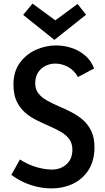

<svg xmlns="http://www.w3.org/2000/svg" viewBox="-20 -1035 586 1069"><path d="M266 14Q211 14 154 -4Q97 -22 43 -61L91 -147Q134 -119 181.5 -105Q229 -91 269 -91Q318 -91 350.5 -120.5Q383 -150 383 -202Q383 -237 365.5 -260.5Q348 -284 318.5 -301Q289 -318 254.5 -333Q220 -348 184.5 -365.5Q149 -383 119.5 -408.5Q90 -434 72.5 -471.5Q55 -509 55 -564Q55 -636 90 -684.5Q125 -733 179.5 -757.5Q234 -782 292 -782Q337 -782 379 -768Q421 -754 454 -726Q487 -698 504 -654L414 -606Q393 -644 358.5 -662.5Q324 -681 288 -681Q259 -681 233.5 -668.5Q208 -656 192 -631.5Q176 -607 176 -571Q176 -538 194 -515Q212 -492 241.5 -475.5Q271 -459 306 -444Q341 -429 376.5 -411Q412 -393 441 -368Q470 -343 488 -306Q506 -269 506 -215Q506 -141 473.5 -89.5Q441 -38 386.5 -12Q332 14 266 14ZM109 -952 161 -1015 296 -916H280L412 -1013L459 -953L283 -813Z"/></svg>

Font: Yaldevi SemiBold
Style: Regular
Weight: 600
Designer: Sol Matas, Rajitha Manaperi, Kosala Senevirathne
Foundry: Mooniak
Version: Version 1.100